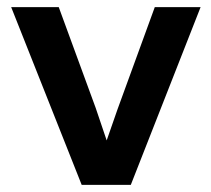

<svg xmlns="http://www.w3.org/2000/svg" viewBox="-20 -516 590 536"><path d="M345.2 0H208L11.2 -496.1H144L247.1 -214.8L277.8 -124L308.1 -210.9L412.1 -496.1H540Z"/></svg>

Font: Code New Roman
Style: Bold
Weight: 700
Monospace: yes
Designer: Sam Radian
Foundry: Code New Roman
Version: Version 1.508 October 19, 2014